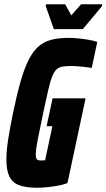

<svg xmlns="http://www.w3.org/2000/svg" viewBox="-20 -874 500 902"><path d="M154 8Q103 8 71 -3.5Q39 -15 24.5 -44Q10 -73 10 -125Q10 -164 18 -217Q26 -270 41 -342Q59 -429 76.5 -490.5Q94 -552 114.5 -592.5Q135 -633 160.5 -655.5Q186 -678 220.5 -687Q255 -696 302 -696Q323 -696 348 -693.5Q373 -691 396.5 -687Q420 -683 437 -677L411 -555Q392 -558 373 -560Q354 -562 339.5 -563Q325 -564 318 -564Q293 -564 276 -561.5Q259 -559 247 -549Q235 -539 225.5 -515.5Q216 -492 206.5 -450.5Q197 -409 183 -344Q166 -263 157 -216.5Q148 -170 148 -148Q148 -135 151 -129Q154 -123 160 -121.5Q166 -120 175 -120Q179 -120 182.5 -120.5Q186 -121 188.5 -121Q191 -121 192 -121L226 -281H199L227 -412H382L297 -14Q280 -7 256 -2.5Q232 2 205.5 5Q179 8 154 8ZM233 -737 195 -845 196 -854H286L315 -802L361 -854H460L459 -845L369 -737Z"/></svg>

Font: Saira ExtraCondensed Black
Style: Italic
Weight: 900
Width: 2
Italic angle: -12°
Designer: Hector Gatti with collaboration of the Omnibus-Type team
Foundry: Omnibus-Type
Version: Version 1.101